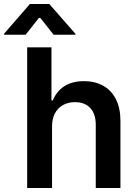

<svg xmlns="http://www.w3.org/2000/svg" viewBox="-77 -945 684 965"><path d="M184.6 0H59.6V-707H181.6V-440.4H188.5Q207.5 -486.8 246.8 -512Q286.1 -537.1 345.7 -537.1Q400.9 -537.1 442.1 -513.9Q483.4 -490.7 505.9 -445.8Q528.3 -400.9 528.3 -337.9V0H404.3V-318.4Q404.3 -372.6 376.7 -402.1Q349.1 -431.6 299.8 -431.6Q266.1 -431.6 240 -417.2Q213.9 -402.8 199.2 -375.5Q184.6 -348.1 184.6 -310.5ZM122.1 -859.4 51.8 -770.5H-56.6V-775.4L73.2 -924.8H170.9L301.8 -775.4V-770.5H192.4Z"/></svg>

Font: Pretendard SemiBold
Style: Regular
Weight: 600
Designer: Base glyphs from Inter by Rasmus Andersson; Hangeul glyphs from Noto Sans CJK(Source Han Sans) by Jang Soo-young and Kan
Foundry: Kil Hyung-jin
Version: Version 1.309